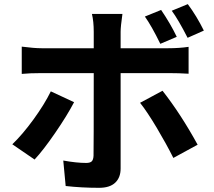

<svg xmlns="http://www.w3.org/2000/svg" viewBox="-20 -857 1040 935"><path d="M972.7 -708 893.6 -672.9Q847.7 -762.7 816.4 -804.7L894.5 -836.9Q937.5 -779.3 972.7 -708ZM840.8 -677.7 760.7 -643.6Q717.8 -731.4 685.5 -776.4L764.6 -808.6Q810.5 -741.2 840.8 -677.7ZM227.5 -412.1 340.8 -359.4Q306.6 -293.9 248.5 -209.5Q190.4 -125 148.4 -80.1L40 -154.3Q89.8 -202.1 143.1 -275.4Q196.3 -348.6 227.5 -412.1ZM800.8 -501H567.4V-36.1Q567.4 7.8 541 32.7Q514.6 57.6 462.9 57.6Q376 57.6 299.8 48.8L288.1 -75.2Q352.5 -63.5 399.4 -63.5Q418.9 -63.5 426.8 -71.3Q434.6 -79.1 435.5 -98.6Q436.5 -135.7 436.5 -500V-501H182.6Q124 -501 85.9 -497.1V-629.9Q146.5 -622.1 182.6 -622.1H436.5V-702.1Q436.5 -752 427.7 -789.1H576.2Q567.4 -727.5 567.4 -702.1V-622.1H799.8Q852.5 -622.1 898.4 -628.9V-498Q851.6 -501 800.8 -501ZM662.1 -356.4 771.5 -415Q860.4 -301.8 942.4 -152.3L824.2 -87.9Q790 -156.2 743.2 -234.9Q696.3 -313.5 662.1 -356.4Z"/></svg>

Font: Gen Shin Gothic Monospace Bold
Style: Bold
Weight: 700
Designer: [Source Han Sans]
Ryoko NISHIZUKA  (kana & ideographs); Paul D. Hunt (Latin, Greek & Cyrillic); Wenlong ZHANG  (bopomofo
Version: Version 1.002.20150607